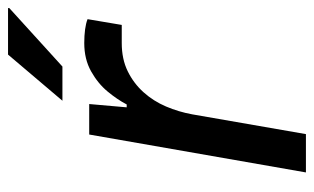

<svg xmlns="http://www.w3.org/2000/svg" viewBox="-168 -594 763 466"><g transform="rotate(-90 213.0 -361.5)"><path d="M27 0 119 -526H193L185 -435H192Q204 -458 223.5 -481.5Q243 -505 272.5 -521.5Q302 -538 341 -538Q359 -538 374 -536Q389 -534 399 -530L385 -447H341Q302 -447 272.5 -432.5Q243 -418 221.5 -394Q200 -370 187 -339.5Q174 -309 168 -276L120 0ZM201 -591 313 -723H426V-720L284 -591Z"/></g></svg>

Font: Archivo SemiExpanded
Style: Italic
Weight: 400
Width: 6
Italic angle: -10°
Designer: Hector Gatti
Foundry: Omnibus-Type
Version: Version 2.001